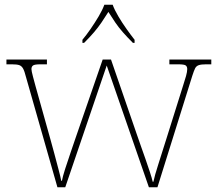

<svg xmlns="http://www.w3.org/2000/svg" viewBox="-20 -786 910 806"><path d="M89 -463Q83 -487 77 -498Q71 -509 61 -512.5Q51 -516 30 -516H7V-536H177V-516H150Q125 -516 118.5 -511Q112 -506 112 -496Q112 -488 118.5 -464Q125 -440 129 -425L192 -200Q199 -176 208 -141.5Q217 -107 225.5 -75.5Q234 -44 237 -27H240Q243 -44 253.5 -77Q264 -110 276.5 -146Q289 -182 297 -206L411 -536H446L554 -223Q560 -205 570 -177Q580 -149 590.5 -119Q601 -89 609.5 -63Q618 -37 621 -23H624Q629 -48 644.5 -96Q660 -144 679 -205L749 -428Q756 -449 761 -467Q766 -485 766 -496Q766 -506 760 -511Q754 -516 728 -516H691V-536H867V-516H845Q825 -516 814.5 -512.5Q804 -509 799 -499Q794 -489 787 -467L641 0H605L428 -511L254 0H221ZM326 -619Q342 -638 360 -664Q378 -690 394 -717Q410 -744 418 -766H453Q461 -744 477 -717Q493 -690 511.5 -664Q530 -638 545 -619V-606H538Q513 -631 495.5 -651Q478 -671 464 -691.5Q450 -712 435 -736Q420 -712 406 -691.5Q392 -671 375 -651Q358 -631 333 -606H326Z"/></svg>

Font: Noto Serif Gujarati Thin
Style: Regular
Weight: 250
Version: Version 2.102